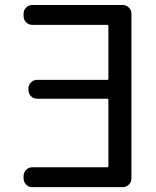

<svg xmlns="http://www.w3.org/2000/svg" viewBox="-20 -775 628 774"><path d="M417 -669.9Q417 -674.8 412.1 -674.8H109.4Q95.7 -674.8 85.4 -685.1Q75.2 -695.3 75.2 -709V-720.7Q75.2 -734.4 85.4 -744.6Q95.7 -754.9 109.4 -754.9H474.6Q489.3 -754.9 499.5 -744.6Q509.8 -734.4 509.8 -720.7V-54.7Q509.8 -41 499.5 -30.8Q489.3 -20.5 474.6 -20.5H109.4Q95.7 -20.5 85.4 -30.8Q75.2 -41 75.2 -54.7V-66.4Q75.2 -80.1 85.4 -90.3Q95.7 -100.6 109.4 -100.6H412.1Q417 -100.6 417 -105.5V-373Q417 -377 412.1 -377H128.9Q115.2 -377 105 -387.2Q94.7 -397.5 94.7 -412.1V-418Q94.7 -432.6 105 -442.9Q115.2 -453.1 128.9 -453.1H412.1Q417 -453.1 417 -457Z"/></svg>

Font: Gen Jyuu GothicL Regular
Style: Regular
Weight: 400
Designer: [Source Han Sans]
Ryoko NISHIZUKA  (kana & ideographs); Paul D. Hunt (Latin, Greek & Cyrillic); Wenlong ZHANG  (bopomofo
Version: Version 1.002.20150607